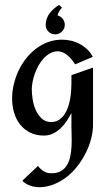

<svg xmlns="http://www.w3.org/2000/svg" viewBox="-20 -548 455 790"><path d="M362.8 -36.1Q362.8 -7.3 355 22.7Q347.2 52.7 332.8 81.5Q318.4 110.4 298.3 136Q278.3 161.6 253.7 180.7Q229 199.7 200.4 210.9Q171.9 222.2 141.1 222.2Q121.6 222.2 103.8 215.8Q85.9 209.5 71.8 195.8L136.2 134.8Q146.5 148.4 160.2 156.7Q173.8 165 190.9 165Q215.8 165 231.4 155.5Q247.1 146 256.3 130.1Q265.6 114.3 269.5 94Q273.4 73.7 274.4 52.2Q275.4 30.8 274.7 10.3Q273.9 -10.3 273.9 -26.9V-83Q265.1 -66.4 254.2 -49.8Q243.2 -33.2 229.2 -20Q215.3 -6.8 198.2 1.5Q181.2 9.8 160.2 9.8Q128.4 9.8 104 -2.4Q79.6 -14.6 63 -35.4Q46.4 -56.2 38.1 -84Q29.8 -111.8 29.8 -143.1Q29.8 -171.4 36.6 -200.4Q43.5 -229.5 55.9 -256.3Q68.4 -283.2 86.7 -306.6Q105 -330.1 127.7 -347.4Q150.4 -364.7 177.7 -374.8Q205.1 -384.8 235.8 -384.8Q254.4 -384.8 272.9 -380.4Q291.5 -376 308.3 -366.9Q325.2 -357.9 339.1 -344.7Q353 -331.5 361.8 -314L289.1 -283.2Q283.2 -292.5 275.6 -302Q268.1 -311.5 259 -319.3Q250 -327.1 239.5 -332Q229 -336.9 217.8 -336.9Q201.2 -336.9 186.8 -329.1Q172.4 -321.3 160.4 -308.6Q148.4 -295.9 139.2 -279.5Q129.9 -263.2 123.5 -245.6Q117.2 -228 114 -210.9Q110.8 -193.8 110.8 -180.2Q110.8 -161.6 114.5 -138.4Q118.2 -115.2 127.4 -94.7Q136.7 -74.2 151.9 -60.1Q167 -45.9 189.9 -45.9Q208 -45.9 221.2 -54Q234.4 -62 243.7 -75Q252.9 -87.9 259 -104.7Q265.1 -121.6 268.3 -139.2Q271.5 -156.7 272.7 -174.1Q273.9 -191.4 273.9 -205.1V-238.8L362.8 -270ZM246.6 -445.8Q246.6 -429.7 234.9 -418.2Q223.1 -406.7 207 -406.7Q190.4 -406.7 179.2 -418.2Q168 -429.7 168 -445.8Q168 -459.5 172.4 -471.4Q176.8 -483.4 184.6 -493.7Q192.4 -503.9 202.1 -512.5Q211.9 -521 223.1 -527.8L235.4 -516.6Q229.5 -510.7 223.9 -502Q218.3 -493.2 216.8 -484.4Q230 -481 238.3 -470.2Q246.6 -459.5 246.6 -445.8Z"/></svg>

Font: Redressed
Style: Regular
Weight: 400
Designer: Astigmatic (AOETI)
Foundry: Astigmatic (AOETI)
Version: Version 1.000